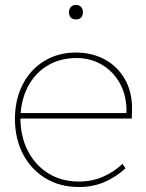

<svg xmlns="http://www.w3.org/2000/svg" viewBox="-20 -741 585 771"><path d="M297 10Q221 10 163 -25Q105 -60 72.5 -122Q40 -184 40 -263Q40 -341 71 -401.5Q102 -462 157.5 -496Q213 -530 285 -530Q351 -530 403 -501Q455 -472 484 -418.5Q513 -365 510 -291L509 -265H62V-263Q63 -190 93 -133Q123 -76 175.5 -44Q228 -12 297 -12Q349 -12 393 -31Q437 -50 472 -83L484 -65Q447 -31 400.5 -10.5Q354 10 297 10ZM288 -508Q224 -508 175 -480Q126 -452 97 -402Q68 -352 63 -287H487L488 -295Q488 -359 461 -407Q434 -455 388.5 -481.5Q343 -508 288 -508ZM285 -663Q271 -663 264 -671Q257 -679 257 -692Q257 -704 264 -712.5Q271 -721 285 -721Q298 -721 305.5 -713Q313 -705 313 -692Q313 -679 306 -671Q299 -663 285 -663Z"/></svg>

Font: Lexend Thin
Style: Regular
Weight: 100
Designer: Bonnie Shaver-Troup, Thomas Jockin
Foundry: Lexend
Version: Version 1.007; ttfautohint (v1.8.3)